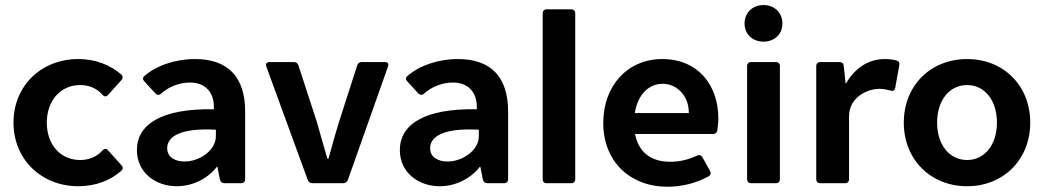

<svg xmlns="http://www.w3.org/2000/svg" viewBox="-20 -709 4039 743"><path d="M283.2 11.7C349.6 11.7 408.2 -10.7 450.2 -48.8C457 -55.7 456.1 -63.5 449.2 -70.3L398.4 -127C391.6 -134.8 383.8 -134.8 376 -126C354.5 -102.5 325.2 -89.8 290 -89.8C214.8 -89.8 161.1 -148.4 161.1 -234.4C161.1 -320.3 214.8 -379.9 290 -379.9C326.2 -379.9 355.5 -366.2 376 -342.8C383.8 -334 391.6 -334 398.4 -341.8L449.2 -398.4C456.1 -405.3 456.1 -414.1 449.2 -420.9C406.2 -458 348.6 -480.5 283.2 -480.5C139.6 -480.5 32.2 -377 32.2 -234.4C32.2 -92.8 139.6 11.7 283.2 11.7Z M734.4 -480.5C658.2 -480.5 584 -455.1 538.1 -414.1C531.2 -408.2 532.2 -400.4 539.1 -393.6L581.1 -347.7C587.9 -340.8 595.7 -339.8 603.5 -346.7C630.9 -372.1 672.9 -389.6 714.8 -389.6C776.4 -389.6 809.6 -349.6 807.6 -290V-286.1C602.5 -290 509.8 -226.6 509.8 -127.9C509.8 -42 581.1 11.7 664.1 11.7C721.7 11.7 781.2 -14.6 819.3 -63.5H821.3L831.1 -13.7C833 -4.9 839.8 0 848.6 0H913.1C922.9 0 928.7 -5.9 928.7 -15.6V-277.3C928.7 -411.1 862.3 -480.5 734.4 -480.5ZM694.3 -84C660.2 -84 627 -98.6 627 -135.7C627 -179.7 676.8 -214.8 815.4 -207V-181.6C815.4 -127 752 -84 694.3 -84Z M1010.7 -451.2 1170.9 -12.7C1173.8 -4.9 1180.7 0 1189.5 0H1307.6C1316.4 0 1323.2 -4.9 1326.2 -12.7L1481.4 -451.2C1485.4 -462.9 1480.5 -468.8 1469.7 -468.8H1379.9C1371.1 -468.8 1365.2 -464.8 1362.3 -456.1L1292 -237.3C1277.3 -190.4 1264.6 -142.6 1251 -94.7H1247.1C1232.4 -142.6 1219.7 -190.4 1206.1 -237.3L1134.8 -456.1C1131.8 -464.8 1126 -468.8 1117.2 -468.8H1023.4C1012.7 -468.8 1006.8 -462.9 1010.7 -451.2Z M1752 -480.5C1675.8 -480.5 1601.6 -455.1 1555.7 -414.1C1548.8 -408.2 1549.8 -400.4 1556.6 -393.6L1598.6 -347.7C1605.5 -340.8 1613.3 -339.8 1621.1 -346.7C1648.4 -372.1 1690.4 -389.6 1732.4 -389.6C1793.9 -389.6 1827.1 -349.6 1825.2 -290V-286.1C1620.1 -290 1527.3 -226.6 1527.3 -127.9C1527.3 -42 1598.6 11.7 1681.6 11.7C1739.3 11.7 1798.8 -14.6 1836.9 -63.5H1838.9L1848.6 -13.7C1850.6 -4.9 1857.4 0 1866.2 0H1930.7C1940.4 0 1946.3 -5.9 1946.3 -15.6V-277.3C1946.3 -411.1 1879.9 -480.5 1752 -480.5ZM1711.9 -84C1677.7 -84 1644.5 -98.6 1644.5 -135.7C1644.5 -179.7 1694.3 -214.8 1833 -207V-181.6C1833 -127 1769.5 -84 1711.9 -84Z M2095.7 0H2190.4C2200.2 0 2206.1 -5.9 2206.1 -15.6V-657.2C2206.1 -667 2200.2 -672.9 2190.4 -672.9H2095.7C2085.9 -672.9 2080.1 -667 2080.1 -657.2V-15.6C2080.1 -5.9 2085.9 0 2095.7 0Z M2759.8 -251C2759.8 -380.9 2679.7 -480.5 2543 -480.5C2408.2 -480.5 2314.5 -377 2314.5 -233.4C2314.5 -83 2418.9 13.7 2563.5 13.7C2619.1 13.7 2675.8 -1 2721.7 -26.4C2730.5 -31.2 2732.4 -39.1 2727.5 -47.9L2698.2 -100.6C2693.4 -108.4 2685.5 -111.3 2676.8 -106.4C2637.7 -88.9 2606.4 -83 2573.2 -83C2499 -83 2451.2 -120.1 2437.5 -190.4H2739.3C2748 -190.4 2754.9 -195.3 2755.9 -205.1C2757.8 -218.8 2759.8 -235.4 2759.8 -251ZM2645.5 -271.5H2436.5C2447.3 -340.8 2489.3 -384.8 2543.9 -384.8C2600.6 -384.8 2646.5 -336.9 2645.5 -271.5Z M2934.6 -547.9C2977.5 -547.9 3007.8 -577.1 3007.8 -618.2C3007.8 -659.2 2977.5 -689.5 2934.6 -689.5C2891.6 -689.5 2861.3 -659.2 2861.3 -618.2C2861.3 -577.1 2891.6 -547.9 2934.6 -547.9ZM2871.1 -453.1V-15.6C2871.1 -5.9 2877 0 2886.7 0H2982.4C2992.2 0 2998 -5.9 2998 -15.6V-453.1C2998 -462.9 2992.2 -468.8 2982.4 -468.8H2886.7C2877 -468.8 2871.1 -462.9 2871.1 -453.1Z M3404.3 -480.5C3346.7 -480.5 3293 -452.1 3254.9 -387.7H3252L3245.1 -454.1C3244.1 -463.9 3238.3 -468.8 3228.5 -468.8H3154.3C3144.5 -468.8 3138.7 -462.9 3138.7 -453.1V-15.6C3138.7 -5.9 3144.5 0 3154.3 0H3250C3259.8 0 3265.6 -5.9 3265.6 -15.6V-258.8C3265.6 -333 3336.9 -365.2 3382.8 -365.2C3397.5 -365.2 3413.1 -362.3 3425.8 -358.4C3435.5 -355.5 3442.4 -358.4 3444.3 -369.1L3460 -456.1C3461.9 -464.8 3459 -471.7 3450.2 -474.6C3437.5 -478.5 3420.9 -480.5 3404.3 -480.5Z M3722.7 11.7C3863.3 11.7 3966.8 -91.8 3966.8 -234.4C3966.8 -377.9 3863.3 -480.5 3722.7 -480.5C3581.1 -480.5 3477.5 -377.9 3477.5 -234.4C3477.5 -91.8 3581.1 11.7 3722.7 11.7ZM3722.7 -89.8C3654.3 -89.8 3606.4 -148.4 3606.4 -234.4C3606.4 -321.3 3654.3 -379.9 3722.7 -379.9C3790 -379.9 3837.9 -321.3 3837.9 -234.4C3837.9 -148.4 3790 -89.8 3722.7 -89.8Z"/></svg>

Font: Ed Sans Neue SemiBold
Style: Regular
Weight: 600
Designer: Stephen Hutchings
Version: Version 1.004;PS 001.004;hotconv 1.0.88;makeotf.lib2.5.64775